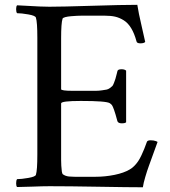

<svg xmlns="http://www.w3.org/2000/svg" viewBox="-20 -772 705 796"><path d="M50.8 -29.3Q68.4 -29.3 97.7 -34.4Q127 -39.6 128.9 -47.4Q134.8 -65.9 134.8 -131.3V-615.2Q134.8 -680.7 128.9 -698.7Q127 -707 97.7 -712.2Q68.4 -717.3 50.8 -717.3Q46.9 -721.7 46.9 -733.4Q46.9 -733.9 46.9 -734.9Q46.9 -745.6 50.8 -750Q62.5 -749.5 93 -747.8Q123.5 -746.1 144 -745.1Q164.6 -744.1 184.6 -744.1Q235.8 -744.1 360.6 -748Q485.4 -752 549.3 -752Q554.2 -719.2 566.9 -665.3Q579.6 -611.3 582 -598.1Q576.7 -592.3 562 -592.3Q547.4 -592.3 545.9 -600.6Q537.1 -633.3 523.9 -655Q510.7 -676.8 493.2 -687.7Q475.6 -698.7 457.5 -702.9Q439.5 -707 414.6 -707H317.4Q309.6 -707 299.3 -706.5Q289.1 -706.1 274.7 -704.8Q260.3 -703.6 250.2 -700.9Q240.2 -698.2 239.3 -694.3Q233.4 -676.3 233.4 -613.8V-402.3Q233.4 -395.5 282.2 -395.5H342.3Q363.3 -395.5 376.5 -395.5Q389.6 -395.5 402.6 -397.5Q415.5 -399.4 422.1 -400.6Q428.7 -401.9 435.8 -407Q442.9 -412.1 445.8 -415.3Q448.7 -418.5 452.6 -428.5Q456.5 -438.5 458.5 -445.1Q460.4 -451.7 464.4 -467.3Q465.8 -473.6 466.8 -477.1Q468.3 -484.9 483.9 -484.9Q497.1 -484.9 502.9 -479V-265.1Q498.5 -260.7 484.9 -260.7Q470.2 -260.7 466.8 -269.5Q458.5 -300.8 452.9 -316.4Q447.3 -332 444.1 -336.2Q440.9 -340.3 435.1 -344.2Q420.9 -353.5 314.9 -353.5Q233.4 -353.5 233.4 -343.3V-127.9Q233.4 -117.2 233.4 -108.6Q233.4 -100.1 234.1 -85.4Q234.9 -70.8 236.3 -61.3Q237.8 -51.8 240.2 -49.8Q250.5 -42 265.4 -40.3Q280.3 -38.6 320.8 -39.1H375Q416 -39.1 455.1 -47.1Q494.1 -55.2 517.6 -69.3Q528.3 -75.2 537.6 -85Q546.9 -94.7 553.2 -104.2Q559.6 -113.8 566.7 -128.9Q573.7 -144 577.9 -154.5Q582 -165 588.9 -183.6Q590.8 -190.4 605 -190.4Q610.4 -190.4 616.5 -189.5Q622.6 -188.5 627 -186.8Q631.3 -185.1 633.3 -183.6Q627.9 -168.9 616.2 -136.5Q604.5 -104 597.2 -84Q589.8 -64 582.3 -38.3Q574.7 -12.7 572.3 4.4Q513.7 4.4 389.2 2.2Q264.6 0 185.5 0Q158.2 0 115 1.7Q71.8 3.4 50.8 3.4Q46.9 -0.5 46.9 -11.7Q46.9 -24.4 50.8 -29.3Z"/></svg>

Font: Crimson
Style: Regular
Weight: 400
Version: Version 0.8